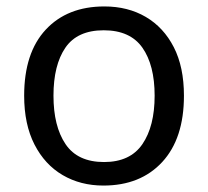

<svg xmlns="http://www.w3.org/2000/svg" viewBox="-20 -566 645 596"><path d="M551 -269Q551 -136 483.5 -63Q416 10 301 10Q230 10 174.5 -22.5Q119 -55 87 -117.5Q55 -180 55 -269Q55 -402 122 -474Q189 -546 304 -546Q377 -546 432.5 -513.5Q488 -481 519.5 -419.5Q551 -358 551 -269ZM146 -269Q146 -174 183.5 -118.5Q221 -63 303 -63Q384 -63 422 -118.5Q460 -174 460 -269Q460 -364 422 -418Q384 -472 302 -472Q220 -472 183 -418Q146 -364 146 -269Z"/></svg>

Font: Noto Sans Syriac Eastern
Style: Regular
Weight: 400
Designer: Patrick Giasson and the Monotype Design Team
Foundry: Monotype Imaging Inc.
Version: Version 3.001; ttfautohint (v1.8.4.7-5d5b)